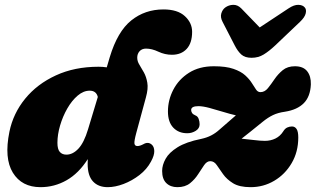

<svg xmlns="http://www.w3.org/2000/svg" viewBox="-20 -759 1306 794"><path d="M604.5 -91Q587.5 -59 556.8 -35.2Q526 -11.5 491 1.8Q456 15 425.5 15Q386.5 15 364.5 -8.8Q342.5 -32.5 342.5 -81Q342.5 -91 343 -101Q305.5 -42 255.2 -13.5Q205 15 147.5 15Q70 15 33.2 -44.8Q-3.5 -104.5 19 -214.5Q34.5 -290 84 -350.8Q133.5 -411.5 211 -447.2Q288.5 -483 387.5 -483Q405 -483 421.5 -480.5L434 -523Q466 -629 522.8 -674.5Q579.5 -720 656 -720Q714.5 -720 744.5 -692.2Q774.5 -664.5 774.5 -627.5Q774.5 -581 752 -556.8Q729.5 -532.5 691 -532.5Q662 -532.5 635 -545.2Q608 -558 584 -558Q567 -558 557.2 -547.2Q547.5 -536.5 547.5 -520.5Q547.5 -505.5 556.5 -491.2Q565.5 -477 575.2 -459.2Q585 -441.5 589.2 -417Q593.5 -392.5 583.5 -356.5L543.5 -209Q534.5 -175.5 536 -165.2Q537.5 -155 548.5 -155Q558.5 -155 573.5 -163Q592.5 -174 607.5 -161Q617.5 -152.5 618 -134.5Q618.5 -116.5 604.5 -91ZM217.5 -168.5Q217.5 -141.5 227.5 -130.5Q237.5 -119.5 254.5 -119.5Q281 -119.5 304.2 -144.2Q327.5 -169 344 -224L384.5 -358Q378 -384 351 -384Q325 -384 301 -363.5Q277 -343 258.2 -310.2Q239.5 -277.5 228.5 -240Q217.5 -202.5 217.5 -168.5ZM1213.5 -190.5Q1213.5 -131 1186.2 -84.5Q1159 -38 1114.2 -11.5Q1069.5 15 1016.5 15Q970 15 943.8 -1.2Q917.5 -17.5 902.5 -38.8Q887.5 -60 876.5 -76.2Q865.5 -92.5 849.5 -92.5Q835.5 -92.5 824.2 -76.2Q813 -60 799.5 -38.8Q786 -17.5 765.8 -1.2Q745.5 15 713.5 15Q685 15 667.8 -1.8Q650.5 -18.5 650.5 -52Q650.5 -76.5 664.8 -102.2Q679 -128 714.2 -150Q749.5 -172 811.5 -184.5Q835 -189.5 853 -198.8Q871 -208 886.5 -222Q909.5 -242 926.5 -256.8Q943.5 -271.5 955.5 -282Q931.5 -287.5 902.2 -296.5Q873 -305.5 845.8 -312.8Q818.5 -320 800.5 -320Q770.5 -320 770.5 -304Q770.5 -298 774.2 -292Q778 -286 787.5 -282Q797.5 -278.5 801.5 -267.5Q805.5 -256.5 805.5 -245Q805.5 -228 789.5 -218Q773.5 -208 754.5 -208Q718.5 -208 696.5 -231.2Q674.5 -254.5 674.5 -298Q674.5 -345.5 696.8 -388.2Q719 -431 761.5 -458Q804 -485 864.5 -485Q914.5 -485 945.5 -474.2Q976.5 -463.5 994 -447.5Q1011.5 -431.5 1021.5 -415.5Q1031.5 -399.5 1038.8 -388.8Q1046 -378 1057 -378Q1074.5 -378 1087.8 -394.2Q1101 -410.5 1115.2 -431.5Q1129.5 -452.5 1149.2 -468.8Q1169 -485 1199.5 -485Q1234 -485 1250.2 -464.5Q1266.5 -444 1265.5 -410Q1263.5 -360 1236.5 -332.5Q1209.5 -305 1158.5 -297Q1129.5 -293 1108.8 -283Q1088 -273 1066.5 -255.5Q1035 -230 1013.8 -213Q992.5 -196 979 -185.5Q1000.5 -183.5 1029 -180Q1057.5 -176.5 1075.5 -176.5Q1099 -176.5 1119 -186.2Q1139 -196 1151.5 -216Q1158.5 -227.5 1168 -231.8Q1177.5 -236 1187.5 -236Q1199.5 -236 1206.5 -225.5Q1213.5 -215 1213.5 -190.5ZM946.5 -156.5 947 -158.5Q946.5 -157.5 946.5 -156.5ZM1118.5 -571.5Q1092.5 -547 1070.2 -533.5Q1048 -520 1020.5 -520Q993 -520 978 -533.5Q963 -547 950.5 -571.5L900.5 -668.5Q890.5 -687.5 895.2 -703.5Q900 -719.5 911.5 -728Q926 -738.5 944.2 -739Q962.5 -739.5 977.5 -724.5L1054 -645.5L1173.5 -724.5Q1196 -739.5 1214 -739Q1232 -738.5 1240.5 -728Q1248 -719.5 1244.2 -703.5Q1240.5 -687.5 1220.5 -668.5Z"/></svg>

Font: Fraunces 9pt SuperSoft Black
Style: Italic
Weight: 900
Italic angle: -16°
Version: Version 1.000;[0bf87f6ff]